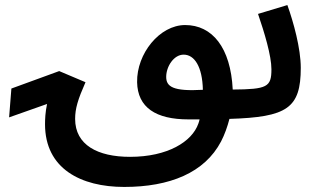

<svg xmlns="http://www.w3.org/2000/svg" viewBox="-20 -467 1225 759"><path d="M725 5C741 5 755 5 769 5C768 11 766 16 764 22C739 93 643 153 494 153C366 153 277 106 277 3C277 -38 288 -74 318 -142L214 -186L25 -117L16 -3L166 -56C159 -23 158 5 158 24C158 200 300 272 471 272C651 272 789 216 854 92C868 65 879 34 887 3C1115 -4 1169 -39 1169 -199C1169 -276 1140 -380 1116 -447L1000 -412C1025 -339 1053 -247 1053 -193C1053 -123 1036 -114 900 -113C892 -279 819 -368 712 -368C611 -368 520 -255 522 -142C524 -42 596 5 725 5ZM637 -163C637 -204 667 -251 706 -251C749 -251 780 -203 782 -112C663 -105 637 -125 637 -163Z"/></svg>

Font: Noto Sans Arabic SemBd
Style: Regular
Weight: 600
Designer: Monotype Design Team, Nadine Chahine, Nizar Qandah and Khaled Hosny
Foundry: Monotype Imaging Inc.
Version: Version 2.012